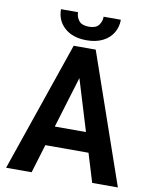

<svg xmlns="http://www.w3.org/2000/svg" viewBox="-96 -964 822 1035"><g transform="rotate(10 315.0 -446.5)"><path d="M332 -600.6 149.4 0H9.8L254.4 -710.9H342.8ZM481 0 297.9 -600.6 286.1 -710.9H375L621.6 0ZM478.5 -264.2V-156.7H125V-264.2ZM386.2 -893.1H480.5Q480.5 -851.6 460.4 -819.6Q440.4 -787.6 403.8 -769.8Q367.2 -752 316.9 -752Q241.2 -752 197 -791.3Q152.8 -830.6 152.8 -893.1H246.1Q246.1 -866.7 262.2 -846.4Q278.3 -826.2 316.9 -826.2Q355 -826.2 370.6 -846.4Q386.2 -866.7 386.2 -893.1Z"/></g></svg>

Font: Roboto SemiCondensed SemiBold
Style: Regular
Weight: 600
Width: 4
Designer: Christian Robertson
Foundry: Google
Version: Version 3.009; 2024